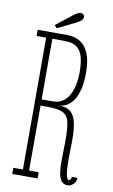

<svg xmlns="http://www.w3.org/2000/svg" viewBox="-92 -863 542 918"><g transform="rotate(10 179.0 -404.0)"><path d="M304.5 7.5Q283 7.5 272.5 -7.5Q262 -22.5 258.8 -47Q255.5 -71.5 255.5 -100Q255.5 -125 256.5 -152Q257.5 -179 257.5 -205.5Q257.5 -263 250 -293Q242.5 -323 218.8 -334.2Q195 -345.5 146.5 -345.5H111V-30H157.5V0H34.5V-30H81V-670H34.5V-700H178Q214.5 -700 241.5 -683.2Q268.5 -666.5 283.2 -630.8Q298 -595 298 -537.5Q298 -493.5 290.5 -460.8Q283 -428 269.8 -406.5Q256.5 -385 238.2 -373.8Q220 -362.5 199 -361Q237.5 -361 256.8 -342.5Q276 -324 282.5 -290.2Q289 -256.5 289 -211Q289 -187 288.2 -161Q287.5 -135 287.5 -110Q287.5 -92 288.8 -70.5Q290 -49 294.2 -33.5Q298.5 -18 306.5 -18Q310 -18 313.8 -23.5Q317.5 -29 317.5 -35.5H344.5Q344.5 -21.5 338 -12Q331.5 -2.5 322.2 2.5Q313 7.5 304.5 7.5ZM111 -375.5H163.5Q201 -375.5 223.8 -397.2Q246.5 -419 257 -455.2Q267.5 -491.5 267.5 -535.5Q267.5 -576 260 -606.2Q252.5 -636.5 231.8 -653.2Q211 -670 171 -670H111ZM123 -723 111 -736.5 193.5 -801Q200.5 -806.5 208.8 -810.8Q217 -815 224 -815Q229 -815 233.2 -812.8Q237.5 -810.5 240 -805.5Q242 -802 242 -797.5Q242 -788 232.2 -780Q222.5 -772 211 -766.5Z"/></g></svg>

Font: Imbue Thin
Style: Regular
Weight: 100
Designer: Tyler Finck
Foundry: Etcetera Type Company
Version: Version 1.102